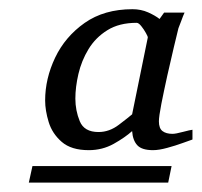

<svg xmlns="http://www.w3.org/2000/svg" viewBox="-20 -699 434 413"><path d="M170.9 -376Q133.3 -376 112.8 -393.8Q92.3 -411.6 84.7 -436.5Q77.1 -461.4 77.1 -482.9Q77.1 -529.8 98.6 -575Q120.1 -620.1 162.1 -649.7Q204.1 -679.2 265.1 -679.2Q283.2 -679.2 298.6 -672.4Q314 -665.5 323.2 -658.2L333 -671.9H377Q374 -665.5 369.9 -654.1Q365.7 -642.6 363.8 -638.2Q360.8 -626 354 -597.7Q347.2 -569.3 339.8 -536.1Q332.5 -502.9 327.1 -475.6Q321.8 -448.2 321.8 -438Q321.8 -422.9 329.6 -417Q337.4 -411.1 351.1 -411.1Q357.9 -411.1 373.5 -415.3Q389.2 -419.4 394 -419.9V-398.9Q388.7 -397 373 -391.4Q357.4 -385.7 339.6 -380.9Q321.8 -376 309.1 -376Q285.2 -376 275.4 -386.5Q265.6 -397 264.2 -417Q249 -403.3 224.6 -389.6Q200.2 -376 170.9 -376ZM42 -306.2 49.8 -341.8H349.1L341.8 -306.2ZM191.9 -415Q215.3 -415 235.8 -430.7Q256.3 -446.3 264.2 -453.1L297.9 -618.2Q298.3 -620.1 293.9 -627.9Q289.6 -635.7 283.9 -642.8Q278.3 -649.9 273.9 -649.9Q236.3 -649.9 210.9 -634Q185.5 -618.2 170.4 -593.3Q155.3 -568.4 148.7 -540Q142.1 -511.7 142.1 -486.8Q142.1 -461.4 151.6 -438.2Q161.1 -415 191.9 -415Z"/></svg>

Font: Charis
Style: Italic
Weight: 400
Italic angle: -11°
Designer: Walt Agee, Miriam Martin, Annie Olsen, Victor Gaultney, Lorna Priest, Alan Ward, Bob Hallissy, Martin Hosken, Sharon Cor
Foundry: SIL Global
Version: Version 7.000